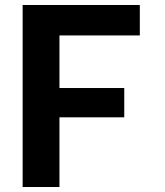

<svg xmlns="http://www.w3.org/2000/svg" viewBox="-20 -750 660 770"><path d="M70.8 0V-730H218.4V0ZM478.3 -279.5H157.5V-397H478.3ZM145 -607.9V-730H540.7V-607.9Z"/></svg>

Font: Monaspace Neon Var
Style: Regular
Weight: 400
Designer: Riley Cran and the Lettermatic Team
Version: Version 1.000 (Monaspace Neon Var)